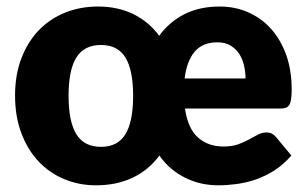

<svg xmlns="http://www.w3.org/2000/svg" viewBox="-20 -546 921 574"><path d="M637 -526.5Q683 -526.5 722.5 -509Q762 -491.5 790.8 -459.2Q819.5 -427 835.8 -381.2Q852 -335.5 852 -279Q852 -261.5 850.5 -250.5Q849 -239.5 845.2 -233Q841.5 -226.5 835 -224Q828.5 -221.5 818 -221.5H533Q541.5 -162 571.8 -135Q602 -108 648 -108Q673.5 -108 691.8 -114.5Q710 -121 724.2 -129Q738.5 -137 751 -143.5Q763.5 -150 778 -150Q786.5 -150 793.2 -146.2Q800 -142.5 805 -136.5L851 -81Q827 -53.5 799.8 -36.2Q772.5 -19 744 -9.2Q715.5 0.5 687.2 4.2Q659 8 633 8Q607.5 8 583 2.8Q558.5 -2.5 535.8 -13.5Q513 -24.5 492.8 -41.2Q472.5 -58 456.5 -81Q425 -38 377 -15Q329 8 267 8Q215.5 8 171.2 -10.8Q127 -29.5 94.5 -64.2Q62 -99 43.5 -148.8Q25 -198.5 25 -260.5Q25 -322 43.8 -371.2Q62.5 -420.5 95.5 -455Q128.5 -489.5 174 -508Q219.5 -526.5 273 -526.5Q332 -526.5 378.2 -504Q424.5 -481.5 456 -439Q485 -479.5 530.2 -503Q575.5 -526.5 637 -526.5ZM282 -107Q332 -107 355 -144.8Q378 -182.5 378 -259.5Q378 -336.5 355 -374Q332 -411.5 282 -411.5Q231.5 -411.5 208.2 -374Q185 -336.5 185 -259.5Q185 -182.5 208.2 -144.8Q231.5 -107 282 -107ZM630 -419.5Q586 -419.5 562.2 -391.8Q538.5 -364 532 -311.5H714Q714 -330 709.8 -349.2Q705.5 -368.5 695.8 -384Q686 -399.5 669.8 -409.5Q653.5 -419.5 630 -419.5Z"/></svg>

Font: LatoHex
Style: Regular
Weight: 900
Designer: Lukasz Dziedzic
Foundry: tyPoland Lukasz Dziedzic
Version: Version 1.104; Western+Polish opensource